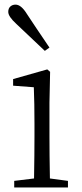

<svg xmlns="http://www.w3.org/2000/svg" viewBox="-20 -831 363 851"><path d="M199.2 -620.1 178.7 -605.5Q93.8 -686.5 51.8 -725.6Q16.6 -757.8 16.6 -778.3Q16.6 -793.9 25.9 -802.2Q35.2 -810.5 48.8 -810.5Q73.2 -810.5 97.7 -771.5Q103.5 -761.7 141.1 -706.1Q178.7 -650.4 199.2 -620.1ZM201.2 -40 281.2 -29.3V0H43V-29.3L130.9 -40Q132.8 -149.4 132.8 -226.6V-282.2Q132.8 -374 129.9 -444.3L38.1 -451.2V-480.5L189.5 -523.4L202.1 -512.7L199.2 -376V-226.6Q199.2 -149.4 201.2 -40Z"/></svg>

Font: GenYoMin TW TTF Light
Style: Regular
Weight: 300
Version: Version 1.300